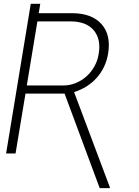

<svg xmlns="http://www.w3.org/2000/svg" viewBox="-20 -796 721 996"><path d="M11.7 0 139.6 -776.3H188.9L180.8 -727.6H353Q455.3 -727.6 506 -671.5Q556.8 -615.4 540.8 -517.8Q534.8 -481.5 519.7 -449.8Q504.6 -418 481.7 -392.4Q458.8 -366.8 429.2 -348Q399.5 -329.2 364.3 -318.5L550.1 176.1L549.4 180H497.2L315 -310.4H112.2L60.7 0ZM119 -352.6H308.2Q340.9 -352.6 371.6 -364.7Q402.3 -376.8 427.2 -398.6Q452.1 -420.5 469.3 -450.8Q486.5 -481.2 492.2 -517.8Q504.6 -594.1 465.9 -639.2Q427.2 -685 345.9 -685H174Z"/></svg>

Font: Inter P Extra Light
Style: Italic
Weight: 200
Italic angle: 9.39999°
Designer: Rasmus Andersson
Foundry: rsms
Version: Version 3.018;git-588b23468